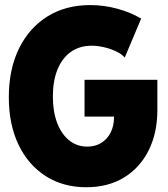

<svg xmlns="http://www.w3.org/2000/svg" viewBox="-20 -748 677 775"><path d="M328.1 7.8Q234.9 7.8 164.6 -37.1Q94.2 -82 54.9 -163.6Q15.6 -245.1 15.6 -355.5Q15.6 -468.3 56.6 -552Q97.7 -635.7 171.4 -681.6Q245.1 -727.5 343.8 -727.5Q400.4 -727.5 454.3 -712.6Q508.3 -697.8 549.8 -672.9L483.4 -515.6Q471.7 -529.8 449 -540.5Q426.3 -551.3 399.9 -557.4Q373.5 -563.5 350.6 -563.5Q301.3 -563.5 266.1 -538.6Q231 -513.7 212.2 -467.8Q193.4 -421.9 193.4 -358.4Q193.4 -297.4 210.7 -252Q228 -206.5 259.3 -181.4Q290.5 -156.2 332 -156.2Q364.3 -156.2 388.7 -171.1Q413.1 -186 426.8 -213.4Q440.4 -240.7 440.4 -277.3H321.3V-425.8H615.2V-303.7Q615.2 -211.9 580.3 -141.6Q545.4 -71.3 481 -31.7Q416.5 7.8 328.1 7.8Z"/></svg>

Font: Reddit Sans Condensed Black
Style: Regular
Weight: 900
Designer: Stephen Hutchings
Foundry: Reddit
Version: Version 1.014